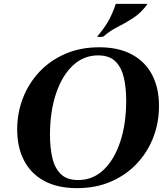

<svg xmlns="http://www.w3.org/2000/svg" viewBox="-20 -960 862 995"><path d="M494 -715Q595 -715 664 -677.5Q733 -640 768.5 -572Q804 -504 804 -411Q804 -324 774 -247Q744 -170 688 -111Q632 -52 554 -18.5Q476 15 379 15Q278 15 209 -22.5Q140 -60 104.5 -128.5Q69 -197 69 -289Q69 -375 99 -452Q129 -529 184.5 -588Q240 -647 318.5 -681Q397 -715 494 -715ZM385 -27Q461 -27 516.5 -79.5Q572 -132 603 -225Q634 -318 634 -439Q634 -504 622 -557Q610 -610 578.5 -641.5Q547 -673 488 -673Q413 -673 357 -620Q301 -567 270 -474Q239 -381 239 -260Q239 -196 251 -143Q263 -90 294.5 -58.5Q326 -27 385 -27ZM745 -940Q712 -894 671.5 -867.5Q631 -841 590 -820.5Q549 -800 515 -770Q499 -767 483 -770Q517 -809 540 -848.5Q563 -888 580 -940Z"/></svg>

Font: Poltawski Nowy
Style: Bold Italic
Weight: 700
Italic angle: -12°
Designer: Adam Pótawski, Mateusz Machalski, Borys Kosmynka, Ania Wieluska
Foundry: Capitalics.wtf
Version: Version 1.001;gftools[0.9.25]